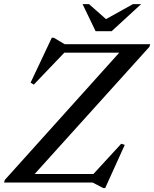

<svg xmlns="http://www.w3.org/2000/svg" viewBox="-38 -904 764 951"><path d="M706 -685 702 -672 120 -27 92 -42H424.5L562.5 -192L580 -186.5L483 27.5H473.5L420.5 0H-18L-14 -13L567 -659L615.5 -643H280.5L129.5 -485L113.5 -494.5L218.5 -717H228.5L282.5 -685ZM661 -883.5 515 -749.5H435.5L371 -883.5H403L496.5 -801H472L620.5 -883.5Z"/></svg>

Font: Newsreader 36pt Medium
Style: Italic
Weight: 500
Italic angle: -17°
Designer: Hugues Gentile
Foundry: Production Type
Version: Version 1.003